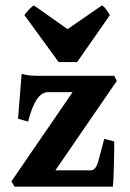

<svg xmlns="http://www.w3.org/2000/svg" viewBox="-20 -703 488 723"><path d="M410.2 -170.4Q410.2 -156.2 409.9 -131.3Q409.7 -106.4 408.9 -79.1Q408.2 -51.8 407.2 -29.8Q406.2 -7.8 404.8 0H34.7L22.9 -20L253.4 -356H160.2Q113.8 -356 85.9 -245.1L47.9 -255.9L61.5 -424.8Q81.1 -419.4 96.2 -418.5Q111.3 -417.5 140.1 -417.5H410.2L419.9 -398.4L188.5 -61.5H321.8Q340.3 -61.5 349.6 -94.2Q358.9 -127 372.6 -180.2ZM270.5 -469.2H200.7L71.8 -646.5Q78.1 -654.8 89.4 -667Q100.6 -679.2 107.9 -682.6L234.4 -593.3L363.8 -682.6Q371.6 -679.2 379.9 -667Q388.2 -654.8 394 -646.5Z"/></svg>

Font: Dai Banna SIL
Style: Bold
Weight: 700
Designer: Victor Gaultney
Foundry: SIL International
Version: Version 4.000